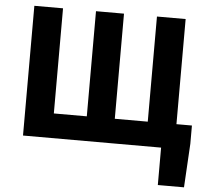

<svg xmlns="http://www.w3.org/2000/svg" viewBox="-57 -713 1041 961"><g transform="rotate(5 464.0 -232.0)"><path d="M770.7 188V0H742.8V-123.6H914.8V-31.8L902.2 188ZM76.9 0V-651.8H221V-123.6H386.6V-651.8H527.3V-123.6H692.9V-651.8H837V0Z"/></g></svg>

Font: Source Sans 3 Variable
Style: Regular
Weight: 200
Designer: Paul D. Hunt
Foundry: Adobe Systems Incorporated
Version: Version 3.026